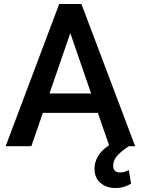

<svg xmlns="http://www.w3.org/2000/svg" viewBox="-20 -731 703 960"><path d="M8.3 0 275.9 -710.9H387.2L655.8 0H624.5Q590.3 22 568.1 45.2Q545.9 68.4 545.9 97.7Q545.9 112.3 553.5 121.8Q561 131.3 580.6 131.3Q595.2 131.3 606.2 127.2Q617.2 123 624 119.6L635.3 187.5Q623 194.8 604 201.9Q585 209 555.7 209Q512.7 209 482.7 184.1Q452.6 159.2 452.6 111.3Q452.6 81.1 469.2 51.3Q485.8 21.5 525.4 -4.9L469.2 -166.5H194.3L136.7 0ZM227.5 -263.7H435.5L331.5 -565.4Z"/></svg>

Font: Vazirmatn RD FD Medium
Style: Regular
Weight: 500
Designer: Saber Rastikerdar
Foundry: Saber Rastikerdar
Version: Version 33.003